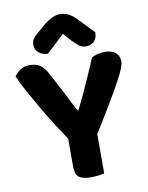

<svg xmlns="http://www.w3.org/2000/svg" viewBox="-92 -905 753 978"><g transform="rotate(-10 284.0 -416.0)"><path d="M362 -195H226Q200 -233 169 -281Q138 -329 108 -380.5Q78 -432 51.5 -480Q25 -528 9 -566Q20 -582 39.5 -596Q59 -610 89 -610Q123 -610 144 -595.5Q165 -581 184 -543Q188 -537 198.5 -516.5Q209 -496 223.5 -469Q238 -442 252 -414Q266 -386 276.5 -366Q287 -346 290 -341H295Q318 -387 336 -426Q354 -465 371.5 -505.5Q389 -546 410 -594Q425 -602 444 -606Q463 -610 480 -610Q511 -610 532 -594Q553 -578 553 -546Q553 -534 544 -511Q535 -488 513 -447.5Q491 -407 454.5 -345.5Q418 -284 362 -195ZM218 -250H368V-1Q358 2 338.5 4.5Q319 7 299 7Q254 7 236 -8.5Q218 -24 218 -63ZM284 -738Q262 -717 238 -694Q214 -671 190 -651Q163 -652 144.5 -667.5Q126 -683 126 -707Q126 -726 135 -739.5Q144 -753 168 -772L204 -803Q251 -839 286 -839Q330 -839 367 -801L448 -717Q448 -686 431.5 -670Q415 -654 388 -654Q370 -654 354.5 -665.5Q339 -677 317 -700Z"/></g></svg>

Font: Baloo Bhaijaan 2
Style: Bold
Weight: 700
Designer: Sanskriti Dholi, Noopur Datye and Ek Type
Foundry: Ek Type
Version: Version 1.701